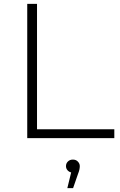

<svg xmlns="http://www.w3.org/2000/svg" viewBox="-20 -720 625 1001"><path d="M122 -700H173V-46H576V0H122ZM396 146Q396 164 387 186L361 261H331L351 179Q339 176 331.5 167Q324 158 324 146Q324 132 334 122Q344 112 360 112Q376 112 386 122.5Q396 133 396 146Z"/></svg>

Font: Montserrat Alternates Light
Style: Regular
Weight: 300
Designer: Julieta Ulanovsky
Foundry: Julieta Ulanovsky
Version: Version 7.200